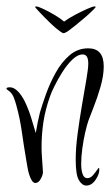

<svg xmlns="http://www.w3.org/2000/svg" viewBox="-30 -563 342 596"><path d="M263 -543Q267 -543 267 -541Q267 -540 257.5 -530.5Q248 -521 233.5 -508.5Q219 -496 204 -484Q189 -472 179 -465Q171 -460 167 -460Q164 -460 156 -466Q143 -475 125 -492.5Q107 -510 93 -525Q79 -540 79 -541Q79 -543 82 -543Q88 -543 104 -535.5Q120 -528 138 -517.5Q156 -507 169 -496Q184 -507 204 -517.5Q224 -528 241 -535.5Q258 -543 263 -543ZM238 13Q225 13 215 -3.5Q205 -20 205 -67Q205 -104 211 -148.5Q217 -193 224.5 -237Q232 -281 238 -315.5Q244 -350 244 -366Q244 -394 227 -394Q211 -394 194.5 -378Q178 -362 163.5 -339Q149 -316 138.5 -294.5Q128 -273 125 -263Q111 -224 105 -185.5Q99 -147 99 -106Q99 -89 100.5 -71Q102 -53 103 -34Q105 -24 97.5 -9.5Q90 5 80 5Q73 5 68 -4Q63 -13 61 -20Q57 -32 55 -45.5Q53 -59 51 -69Q44 -110 38 -152.5Q32 -195 21 -235Q18 -246 13.5 -258.5Q9 -271 0 -279Q-2 -281 -6 -283.5Q-10 -286 -10 -288Q-10 -292 1 -292Q13 -292 25 -280Q37 -268 47 -248Q59 -223 67.5 -195Q76 -167 81 -150Q87 -186 94 -214Q101 -238 113 -271.5Q125 -305 143 -337.5Q161 -370 186 -391.5Q211 -413 244 -413Q292 -413 292 -357Q292 -328 282 -293.5Q272 -259 260.5 -230Q249 -201 245 -190Q240 -176 234.5 -152Q229 -128 225.5 -102Q222 -76 222 -54Q222 -35 226.5 -22.5Q231 -10 241 -10Q251 -10 259 -19.5Q267 -29 272.5 -37Q278 -45 278 -40Q280 -25 267.5 -6Q255 13 238 13Z"/></svg>

Font: Inspiration
Style: Regular
Weight: 400
Designer: Robert E. Leuschke
Foundry: Robert E. Leuschke
Version: Version 2.010; ttfautohint (v1.8.3)